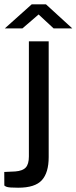

<svg xmlns="http://www.w3.org/2000/svg" viewBox="-43 -710 357 896"><path d="M184.2 23.2Q184.2 95.6 152.4 130.8Q120.6 166 41.9 166Q-0.2 166 -11.5 162.1Q-22.8 158.2 -22.8 154.2L-23.1 92.5L28.4 90.1Q62.8 87.4 77.3 71.6Q91.8 55.8 91.8 19.9V-517H184.2ZM207.1 -577.5 137.2 -642.5 61.7 -577.5H-20.5L105.1 -689.9H171.4L294.3 -577.5Z"/></svg>

Font: Public Sans Thin
Style: Regular
Weight: 100
Designer: The Public Sans project authors (U.S. Web Design System). Libre Franklin designed by Pablo Impallari and Rodrigo Fuenzal
Version: Version 1.008